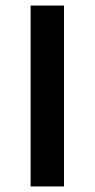

<svg xmlns="http://www.w3.org/2000/svg" viewBox="-20 -670 340 690"><path d="M90 0H210V-650H90Z"/></svg>

Font: Grotesk 03
Style: Bold
Weight: 500
Designer: Frank Adebiaye, contributions by Jérémy Landes, Ariel Martín Pérez
Foundry: Velvetyne Type Foundry
Version: Version 3.000;Glyphs 3.1.2 (3150)